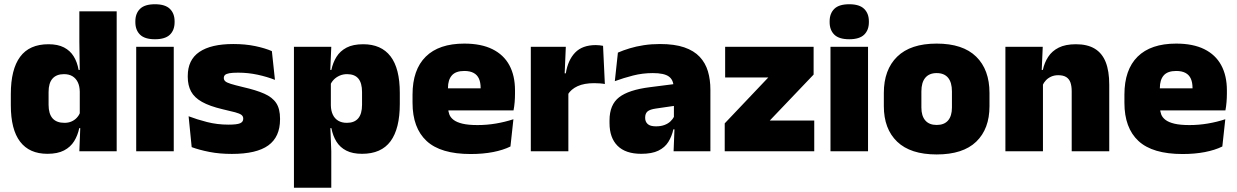

<svg xmlns="http://www.w3.org/2000/svg" viewBox="-20 -713 5832 905"><path d="M203.5 12Q118.5 12 74.8 -45.2Q31 -102.5 31 -217V-269.5Q31 -386 74.8 -445.2Q118.5 -504.5 208.5 -504.5Q252.5 -504.5 281.5 -489.5Q310.5 -474.5 327.2 -447.5Q344 -420.5 350.5 -383.5H396L356 -281Q355.5 -307 346.8 -325.2Q338 -343.5 321.8 -353.5Q305.5 -363.5 281.5 -363.5Q246 -363.5 227.5 -342.5Q209 -321.5 209 -279.5V-219Q209 -176.5 227.8 -155.2Q246.5 -134 284 -134Q302.5 -134 317.2 -140.5Q332 -147 342.5 -158.5Q353 -170 359 -185L402.5 -109H353.5Q346.5 -75 329.5 -47.5Q312.5 -20 282 -4Q251.5 12 203.5 12ZM354 0 359 -128.5 356 -153V-350V-372.5L354 -517V-659.5H530V0Z M622 0V-492.5H799V0ZM710.5 -528Q662 -528 640 -549.8Q618 -571.5 618 -608.5V-612.5Q618 -649.5 640 -671.2Q662 -693 710.5 -693Q758.5 -693 780.8 -671.2Q803 -649.5 803 -612.5V-608.5Q803 -571 780.8 -549.5Q758.5 -528 710.5 -528Z M1073 12.5Q1014.5 12.5 966.5 3Q918.5 -6.5 883.5 -19.5L869 -165Q908 -150 955.8 -137.8Q1003.5 -125.5 1057.5 -125.5Q1097 -125.5 1111.8 -132Q1126.5 -138.5 1126.5 -153V-154Q1126.5 -165 1118 -171.5Q1109.5 -178 1088.2 -183.8Q1067 -189.5 1029.5 -198Q968 -212.5 932 -232.8Q896 -253 880.5 -282Q865 -311 865 -351V-355Q865 -431 919.8 -468.2Q974.5 -505.5 1079.5 -505.5Q1136 -505.5 1182.8 -495.8Q1229.5 -486 1261.5 -472L1276 -336.5Q1239.5 -351 1194.5 -360.8Q1149.5 -370.5 1102.5 -370.5Q1075.5 -370.5 1060.8 -367.8Q1046 -365 1040.5 -359.5Q1035 -354 1035 -346V-345Q1035 -336 1042 -329.8Q1049 -323.5 1068.5 -317.5Q1088 -311.5 1125.5 -302.5Q1187 -288.5 1225.5 -271.5Q1264 -254.5 1282 -227.2Q1300 -200 1300 -153.5V-150.5Q1300 -67.5 1244.5 -27.5Q1189 12.5 1073 12.5Z M1686.5 12Q1642 12 1612.5 -3Q1583 -18 1566 -45.2Q1549 -72.5 1542 -109H1499.5L1539.5 -216.5Q1540 -191 1548.8 -172.5Q1557.5 -154 1574.2 -144Q1591 -134 1615 -134Q1650.5 -134 1668.5 -155.2Q1686.5 -176.5 1686.5 -219V-279Q1686.5 -322 1669 -342.8Q1651.5 -363.5 1616 -363.5Q1597 -363.5 1581 -356.5Q1565 -349.5 1553.5 -337.8Q1542 -326 1536.5 -311.5L1496 -383.5H1542Q1549 -417.5 1566 -445Q1583 -472.5 1613.5 -488.5Q1644 -504.5 1692 -504.5Q1777 -504.5 1820.8 -447.5Q1864.5 -390.5 1864.5 -275.5V-223Q1864.5 -106.5 1820.8 -47.2Q1777 12 1686.5 12ZM1365.5 172V-492.5H1541.5L1535.5 -352L1539.5 -340V-158L1536.5 -128.5L1541.5 0V172Z M2198.5 13Q2057 13 1990.8 -48.5Q1924.5 -110 1924.5 -228.5V-267Q1924.5 -384.5 1986.8 -446Q2049 -507.5 2168.5 -507.5Q2248 -507.5 2301 -481.2Q2354 -455 2380.8 -405.8Q2407.5 -356.5 2407.5 -287V-271.5Q2407.5 -251.5 2405.8 -230.8Q2404 -210 2400.5 -192.5H2242Q2244 -223 2244.8 -250Q2245.5 -277 2245.5 -298.5Q2245.5 -324.5 2237.5 -342.2Q2229.5 -360 2212.5 -369.2Q2195.5 -378.5 2168.5 -378.5Q2128 -378.5 2109.8 -357.5Q2091.5 -336.5 2091.5 -298V-253.5L2092.5 -234.5V-203.5Q2092.5 -188 2098 -173.5Q2103.5 -159 2118.2 -147.8Q2133 -136.5 2160.2 -130Q2187.5 -123.5 2231 -123.5Q2275.5 -123.5 2318 -130.8Q2360.5 -138 2400 -151L2386 -22.5Q2351.5 -5.5 2303.8 3.8Q2256 13 2198.5 13ZM2018 -192.5V-296.5H2365V-192.5Z M2656.5 -267.5 2605.5 -367.5H2647Q2657 -430 2691 -465.2Q2725 -500.5 2788.5 -500.5Q2798 -500.5 2806.2 -499.5Q2814.5 -498.5 2822.5 -497L2831 -317Q2821 -319 2807.2 -320Q2793.5 -321 2780.5 -321Q2733.5 -321 2702.5 -306.8Q2671.5 -292.5 2656.5 -267.5ZM2482 0V-492.5H2647L2640 -329.5H2659V0Z M3155 0 3160 -126 3156.5 -130.5V-283.5L3155 -301.5Q3155 -336 3132.8 -352.2Q3110.5 -368.5 3057 -368.5Q3008.5 -368.5 2963.8 -357Q2919 -345.5 2878 -330.5L2892.5 -465Q2917.5 -476 2948 -485.2Q2978.5 -494.5 3014.5 -500Q3050.5 -505.5 3091 -505.5Q3159.5 -505.5 3205.2 -489.8Q3251 -474 3278 -445.2Q3305 -416.5 3316.8 -377Q3328.5 -337.5 3328.5 -290V0ZM3002.5 12Q2928.5 12 2890.8 -25.8Q2853 -63.5 2853 -133V-145.5Q2853 -219.5 2898.2 -254.5Q2943.5 -289.5 3043 -302L3168.5 -318L3179 -217L3072.5 -201.5Q3043.5 -197.5 3032.2 -187.8Q3021 -178 3021 -159V-157Q3021 -139.5 3032.8 -128.5Q3044.5 -117.5 3072 -117.5Q3095 -117.5 3111.8 -123.8Q3128.5 -130 3139.8 -140.5Q3151 -151 3157.5 -163.5L3182.5 -103.5H3154Q3146.5 -70 3130.2 -44Q3114 -18 3083.5 -3Q3053 12 3002.5 12Z M3818 -145V0H3396V-131.5L3601.5 -348H3398V-492.5H3815V-361.5L3608.5 -145Z M3894.5 0V-492.5H4071.5V0ZM3983 -528Q3934.5 -528 3912.5 -549.8Q3890.5 -571.5 3890.5 -608.5V-612.5Q3890.5 -649.5 3912.5 -671.2Q3934.5 -693 3983 -693Q4031 -693 4053.2 -671.2Q4075.5 -649.5 4075.5 -612.5V-608.5Q4075.5 -571 4053.2 -549.5Q4031 -528 3983 -528Z M4395 15Q4271.5 15 4208.8 -45.2Q4146 -105.5 4146 -212.5V-275Q4146 -384.5 4209 -446Q4272 -507.5 4395 -507.5Q4518.5 -507.5 4581.2 -446Q4644 -384.5 4644 -275V-212.5Q4644 -105.5 4581.5 -45.2Q4519 15 4395 15ZM4395 -124Q4430.5 -124 4448.8 -145.2Q4467 -166.5 4467 -206V-282Q4467 -324.5 4448.8 -346.5Q4430.5 -368.5 4395 -368.5Q4360 -368.5 4341.5 -346.5Q4323 -324.5 4323 -282V-206Q4323 -166.5 4341.5 -145.2Q4360 -124 4395 -124Z M5031.5 0V-283Q5031.5 -306.5 5025.8 -323.5Q5020 -340.5 5006 -349.5Q4992 -358.5 4968 -358.5Q4949.5 -358.5 4935 -352Q4920.5 -345.5 4910.2 -334.8Q4900 -324 4894 -310.5L4867 -383.5H4895.5Q4903 -418 4920.8 -445.2Q4938.5 -472.5 4970.2 -488.5Q5002 -504.5 5051.5 -504.5Q5105.5 -504.5 5140.2 -483.5Q5175 -462.5 5191.8 -420.2Q5208.5 -378 5208.5 -313.5V0ZM4719 0V-492.5H4895L4889.5 -366L4896 -348V0Z M5554 13Q5412.5 13 5346.2 -48.5Q5280 -110 5280 -228.5V-267Q5280 -384.5 5342.2 -446Q5404.5 -507.5 5524 -507.5Q5603.5 -507.5 5656.5 -481.2Q5709.5 -455 5736.2 -405.8Q5763 -356.5 5763 -287V-271.5Q5763 -251.5 5761.2 -230.8Q5759.5 -210 5756 -192.5H5597.5Q5599.5 -223 5600.2 -250Q5601 -277 5601 -298.5Q5601 -324.5 5593 -342.2Q5585 -360 5568 -369.2Q5551 -378.5 5524 -378.5Q5483.5 -378.5 5465.2 -357.5Q5447 -336.5 5447 -298V-253.5L5448 -234.5V-203.5Q5448 -188 5453.5 -173.5Q5459 -159 5473.8 -147.8Q5488.5 -136.5 5515.8 -130Q5543 -123.5 5586.5 -123.5Q5631 -123.5 5673.5 -130.8Q5716 -138 5755.5 -151L5741.5 -22.5Q5707 -5.5 5659.2 3.8Q5611.5 13 5554 13ZM5373.5 -192.5V-296.5H5720.5V-192.5Z"/></svg>

Font: Anek Gurmukhi Medium ExtraBold
Style: Regular
Weight: 800
Version: Version 1.003